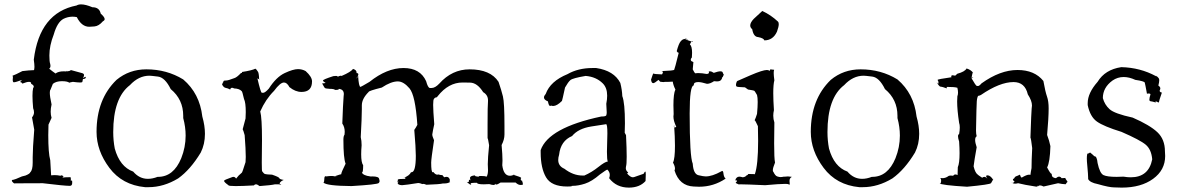

<svg xmlns="http://www.w3.org/2000/svg" viewBox="-20 -841 5385 875"><path d="M298 6Q309 6 309 -7V-13Q309 -19 307 -19Q306 -19 303 -16Q303 -33 301.5 -33.5Q300 -34 279 -33L268 -32Q265 -32 265 -33Q265 -34 270 -37Q264 -42 260 -42Q258 -42 256 -40Q242 -43 228 -43L213 -42L209 -111Q200 -143 200 -225L201 -273L215 -304Q211 -317 211 -332Q211 -347 215 -365Q207 -401 207 -418Q207 -429 210 -432Q218 -453 221 -459Q236 -471 262 -471Q287 -471 296 -464Q296 -465 312 -468Q335 -465 346 -465Q355 -465 355.5 -468.5Q356 -472 358 -481Q371 -481 371 -489Q371 -491 370 -491Q367 -491 358 -485Q363 -493 363 -499Q363 -506 351.5 -508.5Q340 -511 302 -522V-521Q302 -518 283 -515Q283 -518 285 -518Q287 -518 290 -515L271 -516Q246 -516 233 -506Q220 -515 204 -528Q210 -532 210 -541L209 -549Q205 -559 205 -588Q205 -633 225 -684Q241 -740 269 -755Q289 -765 311 -765Q320 -765 330 -763Q352 -719 387 -719Q390 -719 410 -720.5Q430 -722 449 -744Q457 -748 457 -754Q457 -763 439 -779Q433 -808 401 -808Q370 -821 350 -821Q337 -821 329 -816Q160 -783 134 -569Q137 -548 137 -536Q137 -521 133 -521H128Q116 -521 82 -517Q47 -499 42 -498Q37 -497 37 -495L39 -491L38 -478Q38 -466 43 -466Q51 -466 81 -477Q73 -471 73 -468Q73 -465 79 -465H78L82 -460Q102 -468 112 -468Q122 -468 122 -461V-459Q134 -453 134 -446Q134 -443 131 -440Q128 -427 128 -404Q128 -381 131 -348Q135 -338 135 -329Q135 -317 126 -306L136 -250Q129 -162 129 -125V-100Q129 -66 118 -56Q116 -49 96 -41L80 -37Q46 -22 42 -22Q34 -22 34 -18Q34 -16 36 -13Q42 -5 47 -5Q48 -5 50.5 -5.5Q53 -6 175 -6Q274 6 298 6Z M657 12Q726 12 792 -28Q848 -68 895 -146Q914 -184 914 -231Q914 -268 902 -310Q890 -415 815 -479Q740 -525 647 -525Q569 -525 511 -477Q420 -389 420 -240Q420 -154 478.5 -76Q537 2 641 12ZM654 -26Q615 -26 587 -59Q526 -81 503 -164Q496 -201 496 -239Q496 -395 572 -453Q612 -496 661 -496Q668 -496 700 -492Q732 -488 758 -435Q815 -388 815 -313V-303Q826 -262 826 -223Q826 -170 806 -120Q771 -35 700 -35H698Q675 -26 654 -26Z M1163 7Q1217 3 1233 -1H1251L1261 1H1262Q1262 0 1254 -4Q1256 -14 1273 -21Q1254 -24 1253 -29Q1252 -34 1220 -45Q1193 -46 1187.5 -48Q1182 -50 1175 -60Q1173 -60 1173 -100L1174 -202Q1174 -305 1166 -333Q1190 -388 1229 -427Q1257 -465 1274 -465Q1288 -465 1299 -444Q1326 -422 1354 -422Q1402 -422 1402 -470Q1402 -491 1373 -517Q1357 -526 1338 -526Q1316 -526 1277.5 -508Q1239 -490 1205 -437Q1188 -418 1179 -418Q1178 -418 1173 -418.5Q1168 -419 1153 -484Q1164 -478 1164 -477L1161 -478Q1160 -510 1155 -515Q1149 -525 1144 -528Q1128 -520 1083 -513V-511Q1083 -508 1078 -508Q1059 -488 1048 -485Q1020 -474 1009 -474H1007Q998 -474 998 -469V-467Q996 -467 992 -456Q999 -442 1008.5 -440.5Q1018 -439 1029 -433Q1031 -441 1038 -441Q1041 -441 1047 -438Q1071 -437 1081 -426Q1084 -426 1092 -390Q1100 -374 1100 -330L1099 -301L1086 -252Q1089 -247 1095 -225Q1100 -160 1100 -126Q1100 -111 1099 -102Q1084 -54 1082 -54Q1066 -41 1056 -27Q1051 -35 1044 -35Q1040 -35 1036 -33Q1001 -21 1001 -17Q1001 -11 1021 3Q1021 7 1054 7Q1083 7 1137 4Q1141 -1 1146 -1Q1153 -1 1163 7Z M1582 7Q1700 0 1706 -7Q1710 -11 1710 -16Q1709 -23 1706 -31L1708 -25Q1707 -37 1677 -37Q1667 -37 1665 -36L1671 -39L1668 -37Q1635 -41 1629 -55H1630Q1635 -55 1635 -88Q1626 -100 1626 -138Q1626 -156 1628 -179Q1628 -200 1624 -216Q1629 -306 1629 -343V-361Q1629 -391 1660 -422Q1660 -427 1720 -442Q1762 -470 1793 -470Q1819 -470 1846 -438.5Q1873 -407 1882 -272Q1874 -257 1868 -249Q1875 -167 1875 -131Q1875 -56 1855 -56H1853Q1846 -40 1818 -30L1825 -32Q1828 -32 1828 -30L1826 -26Q1793 -26 1793 -22V-20Q1793 -16 1790 -9L1796 -15Q1793 -5 1792 -5L1793 -13L1792 -8Q1792 2 1812 3Q1830 2 1886 -7Q1893 -7 1905 -2Q1906 -3 1909 -3Q1914 -3 1923 1Q1984 -1 1999 -5H2006Q2021 -5 2032 -12H2030Q2030 -11 2035 -9Q2029 -11 2029 -14L2031 -19L2028 -15Q2030 -18 2030 -21Q2030 -25 2026 -30Q2022 -35 2015 -35Q2010 -35 2005 -33Q1997 -40 1997 -42Q1997 -43 1998 -43H1994Q1987 -43 1978 -46L1973 -45Q1964 -45 1955 -57Q1954 -56 1952 -56Q1945 -56 1945 -100Q1945 -116 1958 -202Q1950 -220 1950 -228Q1950 -232 1951 -234Q1952 -243 1959 -275Q1954 -338 1954 -363Q1954 -371 1955 -382Q1956 -393 1966 -397H1967Q1972 -397 1975 -403Q2024 -465 2088 -465Q2089 -465 2122 -464.5Q2155 -464 2182 -421Q2204 -408 2204 -384V-380Q2202 -360 2202 -275V-211Q2204 -211 2209 -179Q2203 -121 2203 -93L2204 -66Q2204 -47 2198 -36Q2190 -39 2173 -39H2164Q2164 -36 2159 -36Q2154 -36 2144 -39L2146 -42Q2122 -40 2122 -30Q2122 -26 2124 -19Q2120 -22 2118 -22Q2117 -22 2117 -19V-16Q2117 -11 2112 -11L2107 -12Q2121 1 2127 1H2128Q2125 -2 2125 -4Q2125 -8 2143 -8H2154Q2154 -1 2185 -1L2210 -2Q2222 2 2229 2Q2236 2 2236 -3V-4Q2237 0 2241 0Q2248 0 2261 -9H2330Q2341 2 2353 2L2362 1L2363 -2Q2363 -8 2358 -20L2361 -21L2356 -17Q2353 -21 2353 -25Q2353 -27 2355 -29V-30Q2355 -34 2318 -45H2325Q2325 -44 2315 -42Q2310 -40 2304 -40Q2275 -40 2269 -88Q2270 -96 2270 -109Q2270 -135 2266 -180Q2279 -205 2279 -228V-268Q2279 -373 2272 -401.5Q2265 -430 2252 -468Q2215 -525 2120 -525Q2040 -525 1982 -460Q1963 -440 1947 -440H1939Q1930 -441 1922 -471Q1895 -531 1819 -531Q1743 -531 1664 -468Q1625 -445 1623 -445Q1615 -445 1612 -496Q1607 -484 1606 -484L1605 -485Q1613 -497 1613 -502Q1613 -508 1605 -508V-511Q1605 -522 1589 -527Q1579 -513 1537 -495L1533 -496Q1527 -496 1517 -490L1519 -493Q1519 -495 1511 -495L1499 -494Q1452 -479 1452 -474Q1452 -470 1464 -463Q1457 -461 1448 -461Q1457 -444 1460 -440.5Q1463 -437 1484 -436H1490Q1500 -436 1509 -431Q1524 -431 1524 -435V-436Q1547 -434 1547 -412L1546 -402Q1543 -365 1540 -278Q1551 -262 1551 -240L1550 -227Q1545 -221 1545 -204Q1545 -120 1555 -95Q1535 -55 1535 -47Q1532 -47 1506 -38Q1512 -37 1514 -34Q1506 -39 1490 -39Q1480 -39 1467 -37L1464 -38Q1458 -38 1458 -25Q1458 -12 1454 -9Q1468 6 1582 7Z M2846 14Q2895 14 2922 -16L2923 -46Q2923 -59 2921 -59Q2918 -59 2913 -49L2870 -34L2864 -33Q2853 -33 2838 -50L2843 -55Q2832 -63 2832 -75L2833 -83Q2836 -92 2836 -127Q2836 -163 2833 -225L2827 -236L2828 -279Q2828 -372 2816 -403Q2815 -431 2807 -463Q2778 -519 2697 -531H2680Q2615 -531 2566 -503Q2488 -471 2467 -413Q2459 -404 2459 -397Q2459 -386 2477 -379Q2481 -358 2487 -358Q2489 -358 2491 -360Q2496 -358 2501 -358Q2518 -358 2541 -381Q2542 -382 2555 -442Q2569 -467 2579.5 -476Q2590 -485 2649 -495Q2697 -491 2727 -461Q2747 -441 2747 -405Q2747 -388 2743 -368L2745 -329Q2745 -321 2743 -315.5Q2741 -310 2720 -310Q2480 -259 2444 -157V-146Q2444 -75 2468.5 -33Q2493 9 2565 9Q2586 9 2586 7Q2586 6 2584 6H2589Q2615 6 2646 -4Q2677 -14 2714 -46Q2744 -68 2748 -68Q2759 -57 2759 -44Q2759 -37 2756 -29Q2789 14 2846 14ZM2643 -41H2635Q2592 -41 2552 -72Q2524 -84 2524 -112Q2524 -123 2528 -136Q2535 -199 2587 -221Q2615 -255 2674 -264.5Q2733 -274 2742 -275Q2748 -275 2748 -233L2746 -149Q2746 -112 2750 -105Q2737 -104 2707 -80Q2677 -56 2643 -41Z M3166 10Q3232 10 3287 -27Q3279 -33 3277 -50Q3276 -62 3271 -62L3267 -60Q3226 -37 3196 -37Q3186 -37 3163 -42.5Q3140 -48 3137 -95Q3123 -127 3123 -324Q3123 -452 3142 -452V-455Q3142 -467 3162 -467Q3176 -467 3202 -459Q3216 -459 3234 -471L3247 -470Q3260 -470 3265.5 -476Q3271 -482 3272 -491Q3272 -489 3273 -489Q3274 -489 3275 -493Q3276 -497 3279 -500Q3277 -501 3273 -512Q3271 -516 3263 -516Q3253 -516 3233 -509Q3223 -516 3215 -516L3210 -515L3211 -511Q3211 -504 3200 -504Q3179 -508 3161 -508L3148 -507Q3145 -509 3137 -525L3140 -558L3130 -563L3133 -560Q3128 -564 3128 -569Q3128 -574 3133 -579L3134 -600Q3134 -630 3124 -639Q3131 -654 3135 -654Q3136 -654 3137 -650L3104 -661Q3105 -663 3106 -663Q3110 -663 3116 -657Q3111 -665 3105 -665L3099 -663Q3091 -663 3082 -652.5Q3073 -642 3064 -608Q3064 -607 3068 -602V-603L3073 -600Q3055 -527 3052.5 -523Q3050 -519 2995 -517Q3001 -516 3001 -512Q3001 -508 2997 -502Q2961 -503 2958 -506H2957Q2956 -506 2947 -478Q2949 -462 2957 -462Q2963 -462 2981 -477Q2989 -469 2989 -468L2987 -469Q2998 -467 3004 -467L3011 -468H3026Q3039 -468 3046 -469Q3048 -453 3058 -433Q3049 -415 3049 -361L3050 -321Q3049 -316 3049 -310Q3049 -290 3062 -263Q3057 -260 3054 -260Q3051 -260 3051 -265L3052 -272Q3056 -216 3056 -177Q3056 -117 3047 -100Q3056 -84 3056 -73Q3056 -68 3054 -64Q3076 6 3141 9Z M3467 3Q3532 -3 3558 -3Q3572 -3 3574 -1Q3576 1 3577 1Q3579 1 3579 -5L3578 -16Q3578 -30 3589 -35Q3577 -37 3571 -37L3558 -36H3552Q3544 -34 3537 -34Q3531 -34 3522 -37Q3513 -40 3505 -57Q3502 -59 3502 -65Q3502 -76 3512 -100Q3508 -119 3508 -188L3509 -283Q3504 -298 3504 -314Q3504 -326 3507 -339Q3504 -385 3504 -416Q3504 -457 3509 -475Q3506 -496 3506 -508Q3506 -518 3508 -523Q3492 -524 3492 -526L3487 -518Q3483 -522 3475 -522Q3456 -522 3400 -498Q3344 -474 3340.5 -472Q3337 -470 3335 -461L3334 -454Q3334 -450 3336.5 -447Q3339 -444 3375 -443L3389 -433Q3415 -429 3415 -428H3416Q3419 -428 3430 -408Q3433 -397 3433 -376Q3433 -354 3430 -322Q3423 -300 3419 -293Q3422 -293 3434 -266L3435 -199Q3435 -89 3420 -47Q3419 -48 3390 -48Q3388 -43 3380 -40Q3378 -35 3365 -33Q3355 -36 3349 -36Q3342 -36 3337 -31Q3332 -26 3331 -19H3333Q3339 -19 3339 -17Q3339 -14 3333 -9V-8Q3333 -6 3348 0H3347Q3347 -1 3355 -1Q3379 -1 3467 3ZM3463 -657Q3503 -657 3521 -697Q3529 -719 3529 -731Q3529 -739 3525 -743Q3493 -773 3454 -791L3415 -755Q3399 -738 3399 -725Q3399 -715 3408 -708Q3414 -673 3435 -672Q3461 -667 3463 -657Z M3912 12Q3981 12 4047 -28Q4103 -68 4150 -146Q4169 -184 4169 -231Q4169 -268 4157 -310Q4145 -415 4070 -479Q3995 -525 3902 -525Q3824 -525 3766 -477Q3675 -389 3675 -240Q3675 -154 3733.5 -76Q3792 2 3896 12ZM3909 -26Q3870 -26 3842 -59Q3781 -81 3758 -164Q3751 -201 3751 -239Q3751 -395 3827 -453Q3867 -496 3916 -496Q3923 -496 3955 -492Q3987 -488 4013 -435Q4070 -388 4070 -313V-303Q4081 -262 4081 -223Q4081 -170 4061 -120Q4026 -35 3955 -35H3953Q3930 -26 3909 -26Z M4709 10Q4713 4 4720 4Q4726 4 4736 9Q4796 -4 4802 -6Q4822 -2 4827 -2Q4829 -2 4829 -3Q4831 -1 4834 -1Q4838 -1 4842 -10V-8L4845 -13Q4835 -27 4835 -29V-30L4818 -29Q4813 -36 4807 -36Q4800 -36 4792 -29Q4773 -31 4773 -46V-49H4772Q4767 -49 4752 -78Q4765 -102 4767 -175Q4762 -200 4752 -226Q4759 -304 4759 -347Q4759 -380 4751.5 -401Q4744 -422 4735 -472Q4695 -522 4617 -522Q4538 -522 4453 -461Q4443 -449 4437 -449Q4436 -449 4431.5 -449.5Q4427 -450 4406 -487L4416 -488Q4416 -487 4407 -484Q4412 -511 4414 -511L4415 -509Q4405 -523 4385 -529Q4377 -514 4343 -505L4333 -496H4334Q4326 -498 4322 -498Q4315 -498 4315 -493L4316 -489Q4253 -480 4253 -477Q4253 -475 4256 -471L4257 -463Q4257 -460 4256 -460Q4253 -460 4248 -467Q4261 -446 4266 -446H4268Q4273 -446 4295 -438L4294 -437L4295 -445Q4331 -445 4343 -441Q4346 -429 4346 -419Q4346 -410 4343 -402Q4342 -392 4342 -379Q4342 -340 4351 -281Q4354 -273 4354 -260Q4354 -247 4351 -230Q4346 -228 4346 -220Q4346 -211 4351 -196Q4353 -166 4353 -143Q4353 -97 4345 -79L4344 -43Q4339 -46 4334 -46Q4328 -46 4324 -40L4313 -41Q4304 -41 4300 -37Q4288 -29 4275 -29L4265 -30Q4269 -26 4269 -19Q4269 -4 4263 -4Q4262 -4 4260 -6Q4269 3 4387 10Q4493 0 4496.5 -6.5Q4500 -13 4506 -23L4509 -28L4506 -22Q4494 -41 4481 -42Q4474 -42 4474 -38Q4474 -34 4480 -27Q4472 -35 4466 -35Q4461 -35 4456 -31Q4436 -44 4435 -46Q4424 -54 4417 -83Q4420 -109 4431 -170Q4424 -191 4424 -203Q4424 -216 4431 -220Q4428 -230 4428 -246Q4430 -360 4431.5 -379.5Q4433 -399 4439 -406V-405Q4439 -404 4440 -404L4450 -408Q4536 -467 4599 -467Q4651 -467 4664 -411Q4683 -382 4683 -360Q4683 -358 4681.5 -345.5Q4680 -333 4676 -214Q4679 -209 4684 -166Q4681 -110 4681 -75Q4677 -55 4676 -44Q4674 -45 4670 -45Q4659 -45 4637 -32H4636Q4632 -32 4628 -45L4617 -40Q4613 -39 4609 -37Q4605 -35 4601 -27Q4596 -26 4596 -24Q4596 -23 4597.5 -19.5Q4599 -16 4604 -14Q4598 -7 4595 -7Q4591 -7 4590 -13Q4593 -4 4606 -4Q4612 -4 4620 -6Q4646 1 4705 10Q4706 5 4707 5Z M5092 14Q5180 14 5235 -26Q5290 -66 5290 -130L5289 -151Q5289 -206 5254.5 -238.5Q5220 -271 5142 -305Q5059 -323 5036.5 -343.5Q5014 -364 5006 -394Q5006 -442 5050 -474Q5073 -490 5101 -490Q5126 -490 5154 -477Q5195 -471 5197 -464.5Q5199 -458 5207 -414L5215 -415Q5222 -415 5223 -411Q5218 -395 5218 -387Q5218 -380 5224 -379.5Q5230 -379 5247 -374V-376Q5247 -378 5242 -379Q5243 -378 5252 -378Q5257 -374 5260 -374Q5262 -374 5262 -377.5Q5262 -381 5275 -419Q5265 -421 5265 -427Q5265 -430 5267 -433L5268 -438Q5268 -445 5259 -451Q5263 -467 5263 -475Q5263 -480 5261 -484Q5259 -488 5244 -500Q5251 -494 5251 -493L5248 -494Q5176 -533 5090 -535Q5016 -524 4982 -468Q4937 -417 4937 -371V-362Q4948 -309 4979 -287Q5010 -265 5091 -240Q5176 -203 5201.5 -181.5Q5227 -160 5231 -115Q5215 -33 5133 -33Q5118 -33 5100 -36L5069 -35Q5026 -35 5009 -43Q4992 -51 4982 -98Q4979 -129 4968 -129H4967Q4964 -133 4948 -146Q4938 -140 4935 -140Q4935 -142 4939 -147Q4933 -141 4933 -119Q4933 -106 4935 -87Q4939 -45 4939 -30V-25Q4947 -9 4983 -2Q5035 13 5057 13Z"/></svg>

Font: Xiaobo Songti 小帛宋体
Style: Regular
Weight: 400
Version: Version 1.501;March 17, 2024;FontCreator 14.0.0.2814 64-bit